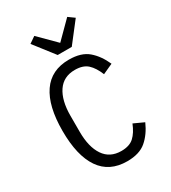

<svg xmlns="http://www.w3.org/2000/svg" viewBox="-226 -1056 1052 1182"><g transform="rotate(-30 300.0 -465.5)"><path d="M70 -349Q70 -525 133.5 -617.5Q197 -710 323 -710Q410 -710 458.5 -668.5Q507 -627 538 -557L466 -524Q444 -579 412.5 -608Q381 -637 323 -637Q242 -637 200.5 -575.5Q159 -514 159 -406V-292Q159 -184 200.5 -122.5Q242 -61 323 -61Q381 -61 412.5 -90Q444 -119 466 -174L538 -141Q507 -71 458.5 -29.5Q410 12 323 12Q197 12 133.5 -80.5Q70 -173 70 -349ZM278 -769 167 -912 212 -943 329 -826 446 -943 489 -912 378 -769Z"/></g></svg>

Font: iA Writer Quattro V
Style: Regular
Weight: 400
Designer: Mike Abbink, Paul van der Laan, Pieter van Rosmalen, Oliver Reichenstein
Foundry: Information Architects Inc.
Version: Version 2.000